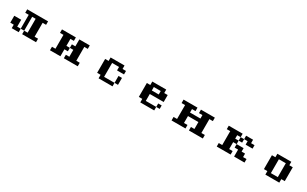

<svg xmlns="http://www.w3.org/2000/svg" viewBox="317 -2186 6367 3988"><g transform="rotate(30 3500.0 -192.0)"><path d="M333 -359.4V-442.4H833V-359.4H750V-26.4H833V57.6H500V-26.4H417V-359.4ZM167 -26.4V-192.4H333V-26.4H417V57.6H250V-26.4ZM500 -26.4H583V-359.4H500Z M1167 -26.4H1250V-359.4H1167V-442.4H1500V-359.4H1417V-192.4H1500V-109.4H1417V57.6H1167ZM1500 -192.4V-276.4H1583V-442.4H1833V-359.4H1750V-26.4H1833V57.6H1500V-26.4H1583V-192.4Z M2250 -26.4V-359.4H2333V-442.4H2667V-359.4H2750V-276.4H2583V-359.4H2417V-26.4H2667V-192.4H2750V-26.4H2667V57.6H2333V-26.4Z M3417 -276.4H3583V-359.4H3417ZM3250 -26.4V-359.4H3333V-442.4H3667V-359.4H3750V-192.4H3417V-26.4H3667V57.6H3333V-26.4ZM3667 -26.4V-109.4H3750V-26.4Z M4083 -26.4H4167V-359.4H4083V-442.4H4417V-359.4H4333V-276.4H4583V-359.4H4500V-442.4H4833V-359.4H4750V-26.4H4833V57.6H4500V-26.4H4583V-192.4H4333V-26.4H4417V57.6H4083Z M5167 -26.4H5250V-359.4H5167V-442.4H5500V-359.4H5417V-276.4H5500V-192.4H5417V-26.4H5500V57.6H5167ZM5500 -192.4H5667V-109.4H5750V-26.4H5833V57.6H5583V-109.4H5500ZM5500 -276.4V-359.4H5583V-276.4ZM5583 -359.4V-442.4H5750V-359.4H5833V-276.4H5667V-359.4Z M6417 -26.4H6583V-359.4H6417ZM6250 -26.4V-359.4H6333V-442.4H6667V-359.4H6750V-26.4H6667V57.6H6333V-26.4Z"/></g></svg>

Font: KH Dot Dougenzaka 12
Style: Regular
Weight: 400
Designer: Original version for X68000 by Keitarou Hiraki (http://hp.vector.co.jp/authors/VA000874/) / TrueType conversion by Homem
Version: Version 1.00.20150527